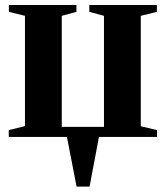

<svg xmlns="http://www.w3.org/2000/svg" viewBox="-20 -532 644 746"><path d="M277.5 193 240 0H14V-26.5L77 -42V-470.5L14.5 -486V-512.5H277V-486L220 -470.5V-39H384V-470.5L327 -486V-512.5H589.5V-486L527 -470.5V-41.5L590 -26.5V0H364.5L328 193Z"/></svg>

Font: Merriweather 120pt
Style: Bold
Weight: 700
Designer: Eben Sorkin
Foundry: Eben Sorkin
Version: Version 2.100